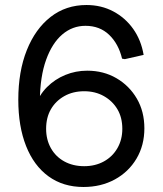

<svg xmlns="http://www.w3.org/2000/svg" viewBox="-20 -733 650 766"><path d="M313 13Q232 13 173.5 -29.5Q115 -72 84 -150.5Q53 -229 53 -335Q53 -448 87 -533Q121 -618 182 -665.5Q243 -713 325 -713Q384 -713 432 -687.5Q480 -662 511.5 -617.5Q543 -573 553 -514L478 -497L467 -499Q453 -558 415.5 -594Q378 -630 321 -630Q269 -630 228.5 -595.5Q188 -561 164 -494.5Q140 -428 139 -332Q139 -325 139 -317.5Q139 -310 139 -302L121 -310Q136 -354 167.5 -385.5Q199 -417 240.5 -434Q282 -451 328 -451Q393 -451 444.5 -421Q496 -391 526 -339.5Q556 -288 556 -221Q556 -153 524.5 -100Q493 -47 438 -17Q383 13 313 13ZM316 -70Q360 -70 394.5 -89Q429 -108 448.5 -142Q468 -176 468 -219Q468 -264 448.5 -297Q429 -330 394.5 -349.5Q360 -369 316 -369Q271 -369 236.5 -349.5Q202 -330 183 -297Q164 -264 164 -219Q164 -176 183 -142Q202 -108 236.5 -89Q271 -70 316 -70Z"/></svg>

Font: Fustat Medium
Style: Regular
Weight: 500
Designer: Mohamed Gaber, Khaled Hosny, Laura Garcia Mut
Foundry: Kief Type Foundry, Alif Type Foundry, Hard Type Foundry
Version: Version 1.007